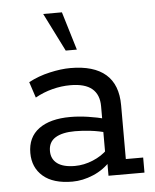

<svg xmlns="http://www.w3.org/2000/svg" viewBox="-48 -655 571 706"><g transform="rotate(-5 237.5 -302.0)"><path d="M191.3 10Q120.6 10 83.3 -22.1Q45.9 -54.3 45.9 -108.3Q45.9 -166.2 87.4 -196.9Q128.9 -227.5 203.9 -227.5Q234.6 -227.5 268.6 -222.5Q302.5 -217.5 336 -208.7L320.1 -199.3V-257.3Q320.1 -299.9 294 -321.9Q267.9 -343.9 213.8 -343.9Q181 -343.9 147.6 -335.3Q114.2 -326.7 83.8 -309.7L64.6 -368.2Q100.9 -387.6 143 -397.1Q185.1 -406.7 219.8 -406.7Q306 -406.7 349.9 -368.5Q393.8 -330.3 393.8 -254.3V-55.6H457.8V0H325V-62.7L335.8 -54.6Q307.7 -23 268.5 -6.5Q229.3 10 191.3 10ZM205.3 -46.6Q238.6 -46.6 271.8 -60.3Q305 -73.9 328.2 -97.5L320.1 -74.1V-179L336.4 -157.6Q304.2 -166.8 273.9 -170.3Q243.6 -173.9 216.5 -173.9Q169.5 -173.9 143.9 -158.1Q118.4 -142.4 118.4 -109.3Q118.4 -79.4 140.5 -63Q162.6 -46.6 205.3 -46.6ZM208.4 -472.2 137.6 -613.5H206.7L249.5 -472.2Z"/></g></svg>

Font: Rokkitt SemiBold
Style: Regular
Weight: 600
Designer: Vernon Adams
Foundry: Vernon Adams
Version: Version 3.103